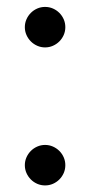

<svg xmlns="http://www.w3.org/2000/svg" viewBox="-20 -535 267 569"><path d="M113.6 14.5Q101.4 14.5 90.5 9.8Q79.5 5 71.4 -3.2Q63.2 -11.4 58.4 -22.3Q53.6 -33.2 53.6 -45.5Q53.6 -57.7 58.4 -68.6Q63.2 -79.5 71.4 -87.7Q79.5 -95.9 90.5 -100.7Q101.4 -105.5 113.6 -105.5Q125.9 -105.5 136.8 -100.7Q147.7 -95.9 155.9 -87.7Q164.1 -79.5 168.9 -68.6Q173.6 -57.7 173.6 -45.5Q173.6 -33.2 168.9 -22.3Q164.1 -11.4 155.9 -3.2Q147.7 5 136.8 9.8Q125.9 14.5 113.6 14.5ZM113.6 -394.5Q101.4 -394.5 90.5 -399.3Q79.5 -404.1 71.4 -412.3Q63.2 -420.5 58.4 -431.4Q53.6 -442.3 53.6 -454.5Q53.6 -466.8 58.4 -477.7Q63.2 -488.6 71.4 -496.8Q79.5 -505 90.5 -509.8Q101.4 -514.5 113.6 -514.5Q125.9 -514.5 136.8 -509.8Q147.7 -505 155.9 -496.8Q164.1 -488.6 168.9 -477.7Q173.6 -466.8 173.6 -454.5Q173.6 -442.3 168.9 -431.4Q164.1 -420.5 155.9 -412.3Q147.7 -404.1 136.8 -399.3Q125.9 -394.5 113.6 -394.5Z"/></svg>

Font: Spartan Med
Style: Regular
Weight: 500
Designer: Matt Bailey, Mirko Velimirovic
Foundry: Matt Bailey
Version: Version 1.005